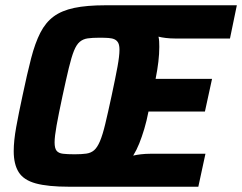

<svg xmlns="http://www.w3.org/2000/svg" viewBox="-20 -708 918 728"><path d="M242 0Q162 0 116 -12.5Q70 -25 51 -55Q32 -85 32 -135Q32 -174 41.5 -226.5Q51 -279 66 -348Q83 -429 98 -487Q113 -545 133 -584Q153 -623 183.5 -645.5Q214 -668 261.5 -678Q309 -688 380 -688H878L852 -562H643Q626 -562 609 -564Q592 -566 581 -569Q583 -560 583.5 -550.5Q584 -541 584 -530Q584 -504 580.5 -474Q577 -444 570 -409H784L757 -285H543Q536 -249 527 -219Q518 -189 508 -164Q498 -139 485 -118Q497 -121 514.5 -123Q532 -125 550 -125H759L732 0ZM263 -123Q289 -123 307 -125.5Q325 -128 337 -138.5Q349 -149 359 -172.5Q369 -196 379 -237.5Q389 -279 403 -344Q418 -414 425.5 -455Q433 -496 433 -519Q433 -536 428.5 -545Q424 -554 415 -558.5Q406 -563 391.5 -564Q377 -565 357 -565Q330 -565 312.5 -562.5Q295 -560 282.5 -549.5Q270 -539 260.5 -515.5Q251 -492 241 -450.5Q231 -409 217 -344Q202 -274 194.5 -232Q187 -190 187 -168Q187 -146 194.5 -136.5Q202 -127 219 -125Q236 -123 263 -123Z"/></svg>

Font: Saira SemiCondensed
Style: Bold Italic
Weight: 700
Width: 4
Italic angle: -12°
Designer: Hector Gatti with collaboration of the Omnibus-Type team
Foundry: Omnibus-Type
Version: Version 1.101